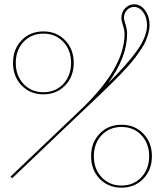

<svg xmlns="http://www.w3.org/2000/svg" viewBox="-20 -865 760 885"><path d="M478.5 -481.9Q565.9 -567.4 611.8 -632.1Q657.7 -696.8 657.7 -748.5Q657.7 -784.7 640.1 -808.8Q622.6 -833 597.7 -833Q579.1 -833 565.2 -818.6Q551.3 -804.2 551.3 -782.2Q551.3 -774.4 558.6 -751.7Q565.9 -729 565.9 -709Q565.9 -601.6 478.5 -481.9ZM28.3 -50.8 355.5 -362.8Q554.2 -552.7 554.2 -709Q554.2 -725.6 546.9 -748Q539.6 -770.5 539.6 -782.2Q539.6 -809.1 556.9 -827.1Q574.2 -845.2 597.7 -845.2Q628.9 -845.2 649.2 -816.7Q669.4 -788.1 669.4 -748.5Q669.4 -731.4 664.3 -712.9Q659.2 -694.3 652.3 -677.5Q645.5 -660.6 630.9 -638.9Q616.2 -617.2 604.5 -601.1Q592.8 -585 570.6 -560.3Q548.3 -535.6 533.4 -520Q518.6 -504.4 490.2 -476.6Q461.9 -448.7 446 -433.6Q430.2 -418.5 397.7 -387.7Q365.2 -356.9 349.1 -341.8L36.1 -43.5ZM439.5 -249Q479 -290 540 -290Q601.1 -290 640.6 -249Q680.2 -208 680.2 -145Q680.2 -82 640.6 -41Q601.1 0 540 0Q479 0 439.5 -41Q399.9 -82 399.9 -145Q399.9 -208 439.5 -249ZM631.6 -241.9Q595.7 -279.8 540 -279.8Q484.4 -279.8 448.5 -241.9Q412.6 -204.1 412.6 -145Q412.6 -85.9 448.5 -47.9Q484.4 -9.8 540 -9.8Q595.7 -9.8 631.6 -47.9Q667.5 -85.9 667.5 -145Q667.5 -204.1 631.6 -241.9ZM180.2 -720.2Q240.7 -720.2 280.3 -679.2Q319.8 -638.2 319.8 -575.2Q319.8 -512.2 280.3 -471.2Q240.7 -430.2 180.2 -430.2Q119.1 -430.2 79.6 -471.2Q40 -512.2 40 -575.2Q40 -638.2 79.6 -679.2Q119.1 -720.2 180.2 -720.2ZM271.7 -672.1Q235.8 -710 180.2 -710Q124.5 -710 88.6 -672.1Q52.7 -634.3 52.7 -575.2Q52.7 -516.1 88.6 -478Q124.5 -439.9 180.2 -439.9Q235.8 -439.9 271.7 -478Q307.6 -516.1 307.6 -575.2Q307.6 -634.3 271.7 -672.1Z"/></svg>

Font: ZnikomitNo24
Style: Thin
Weight: 300
Designer: gluk
Foundry: gluk
Version: Version 0.55